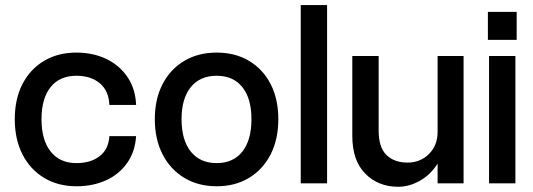

<svg xmlns="http://www.w3.org/2000/svg" viewBox="-20 -720 2093 754"><path d="M38 -252Q38 -331 68.2 -389.8Q98.5 -448.5 153 -481Q207.5 -513.5 280 -513.5Q345.5 -513.5 397.5 -488.5Q449.5 -463.5 480.8 -417.2Q512 -371 514.5 -308H409.5Q407.5 -363 372.2 -392.8Q337 -422.5 280 -422.5Q214.5 -422.5 178.8 -378Q143 -333.5 143 -252Q143 -170 179 -124.8Q215 -79.5 280 -79.5Q336.5 -79.5 371.5 -106.8Q406.5 -134 409.5 -185.5H514.5Q510.5 -124 479.2 -79.8Q448 -35.5 396.5 -12Q345 11.5 280 11.5Q208 11.5 153.2 -21.5Q98.5 -54.5 68.2 -113.8Q38 -173 38 -252Z M588 -252Q588 -331 618.5 -389.8Q649 -448.5 703.8 -481Q758.5 -513.5 831 -513.5Q903.5 -513.5 958 -481Q1012.5 -448.5 1042.8 -389.8Q1073 -331 1073 -252Q1073 -173 1042.8 -113.8Q1012.5 -54.5 958 -21.5Q903.5 11.5 831 11.5Q758.5 11.5 703.8 -21.5Q649 -54.5 618.5 -113.8Q588 -173 588 -252ZM967.5 -252Q967.5 -333 931.8 -377.8Q896 -422.5 831 -422.5Q765.5 -422.5 729.2 -377.8Q693 -333 693 -252Q693 -170 729.2 -124.8Q765.5 -79.5 831 -79.5Q896 -79.5 931.8 -124.8Q967.5 -170 967.5 -252Z M1161 -700H1264.5V0H1161Z M1467 -207.5Q1467 -141 1497.8 -111.2Q1528.5 -81.5 1580.5 -81.5Q1630.5 -81.5 1664.5 -115.2Q1698.5 -149 1698.5 -202V-500H1800.5V0H1698.5V-77.5Q1671 -34 1629 -10.2Q1587 13.5 1544 13.5Q1465.5 13.5 1414.5 -38Q1363.5 -89.5 1363.5 -186.5V-500H1467Z M1896 -673.5H2009V-563.5H1896ZM1900.5 -500H2004V0H1900.5Z"/></svg>

Font: Overused Grotesk Medium
Style: Regular
Weight: 525
Version: Version 0.004